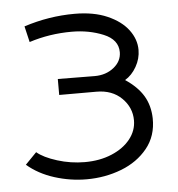

<svg xmlns="http://www.w3.org/2000/svg" viewBox="-44 -554 565 611"><g transform="rotate(-5 238.5 -249.0)"><path d="M20 -48 56 -85Q77 -67 120 -53.5Q163 -40 208 -40Q256 -40 294 -56Q332 -72 353.5 -99Q375 -126 375 -159Q375 -200 344.5 -230Q314 -260 264 -260H145V-311L263 -310Q299 -310 324 -330Q349 -350 349 -379Q349 -419 303 -438Q257 -457 202 -457Q131 -457 66 -436L54 -487Q134 -513 216 -513Q277 -513 320.5 -494Q364 -475 386.5 -445Q409 -415 409 -381Q409 -353 394.5 -327.5Q380 -302 358 -289Q397 -263 415.5 -232Q434 -201 435 -160Q436 -104 404 -64.5Q372 -25 320 -5Q268 15 209 15Q157 15 106.5 -1Q56 -17 20 -48Z"/></g></svg>

Font: Bellota
Style: Regular
Weight: 400
Designer: Kemie Guaida
Foundry: Kemie Guaida
Version: Version 4.001